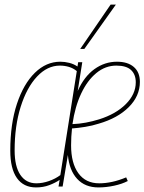

<svg xmlns="http://www.w3.org/2000/svg" viewBox="-20 -810 632 840"><path d="M138 10Q83 10 54 -31Q25 -72 25 -151Q25 -268 54 -355.5Q83 -443 132.5 -491.5Q182 -540 244 -540Q263 -540 283 -535Q303 -530 319 -519L322 -538H340L320 -412Q348 -475 393 -507.5Q438 -540 492 -540Q539 -540 565.5 -517Q592 -494 592 -452Q592 -390 543.5 -341.5Q495 -293 412 -269Q384 -260 353 -255Q322 -250 295 -248Q291 -212 291 -174Q291 -96 323 -52Q355 -8 414 -8Q470 -8 532 -34L539 -18Q514 -5 479 2.5Q444 10 411 10Q352 10 317.5 -27.5Q283 -65 277 -132L254 6H236L241 -23Q222 -10 195.5 0Q169 10 138 10ZM139 -8Q166 -8 194.5 -18Q223 -28 244 -44L316 -499Q300 -512 281 -517.5Q262 -523 242 -523Q187 -523 142 -475Q97 -427 70.5 -343Q44 -259 44 -152Q44 -82 69 -45Q94 -8 139 -8ZM489 -523Q441 -523 401.5 -490.5Q362 -458 335 -400.5Q308 -343 297 -267Q326 -268 355.5 -273.5Q385 -279 414 -288Q487 -311 530.5 -354.5Q574 -398 574 -450Q574 -484 553.5 -503.5Q533 -523 489 -523ZM331 -596 464 -790H487L349 -596Z"/></svg>

Font: Georama SemiCondensed Thin
Style: Italic
Weight: 100
Width: 4
Italic angle: -9°
Designer: Jean-Baptiste Levee
Foundry: Production Type
Version: Version 1.000